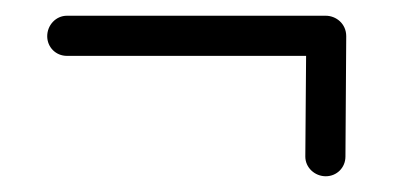

<svg xmlns="http://www.w3.org/2000/svg" viewBox="-20 -349 520 244"><path d="M394 -125C408 -125 419 -136 419 -150L420 -303C420 -319 407 -329 394 -329H65C51 -329 40 -317 40 -303C40 -289 51 -278 65 -278H369L368 -150C368 -136 380 -125 394 -125Z"/></svg>

Font: Comic Neue
Style: Normal
Weight: 400
Designer: Craig Rozynski
Foundry: Craig Rozynski
Version: Version 2.003